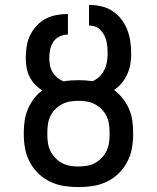

<svg xmlns="http://www.w3.org/2000/svg" viewBox="-20 -755 640 783"><path d="M300 8Q271 8 241.5 3.5Q212 -1 185.5 -13.5Q159 -26 137.5 -46.5Q116 -67 102 -93Q88 -119 82.5 -148Q77 -177 77 -206V-214Q77 -238 80.5 -262.5Q84 -287 93.5 -309.5Q103 -332 117.5 -351.5Q132 -371 152 -386Q136 -397 122.5 -411Q109 -425 100.5 -442.5Q92 -460 88.5 -479Q85 -498 85 -517Q85 -541 88.5 -564.5Q92 -588 102 -609.5Q112 -631 128.5 -649Q145 -667 165.5 -678Q186 -689 209.5 -693.5Q233 -698 257 -698V-614Q240 -614 223.5 -606.5Q207 -599 197.5 -584.5Q188 -570 184.5 -552.5Q181 -535 181 -517Q181 -503 184 -488Q187 -473 194.5 -460.5Q202 -448 213.5 -438.5Q225 -429 239 -423Q254 -426 269.5 -427Q285 -428 300 -428Q315 -428 329.5 -427Q344 -426 358 -424Q374 -431 386 -443Q398 -455 405.5 -470Q413 -485 416 -502Q419 -519 419 -536Q419 -549 418 -562Q417 -575 414 -587.5Q411 -600 405 -611.5Q399 -623 390 -632.5Q381 -642 368.5 -646.5Q356 -651 343 -651V-735Q368 -735 392.5 -729.5Q417 -724 438 -710.5Q459 -697 474.5 -677Q490 -657 499 -633.5Q508 -610 511.5 -585.5Q515 -561 515 -536Q515 -514 511.5 -493Q508 -472 499 -452.5Q490 -433 476.5 -416.5Q463 -400 445 -388Q465 -373 480.5 -353.5Q496 -334 506 -311Q516 -288 519.5 -263.5Q523 -239 523 -214V-206Q523 -177 517.5 -148Q512 -119 498 -93Q484 -67 462.5 -46.5Q441 -26 414.5 -13.5Q388 -1 358.5 3.5Q329 8 300 8ZM300 -76Q317 -76 334.5 -79Q352 -82 367 -90Q382 -98 394.5 -111Q407 -124 414.5 -139.5Q422 -155 424.5 -172Q427 -189 427 -206V-214Q427 -231 424.5 -248.5Q422 -266 414.5 -281.5Q407 -297 394.5 -309.5Q382 -322 367 -330Q352 -338 334.5 -341Q317 -344 300 -344Q283 -344 265.5 -341Q248 -338 233 -330Q218 -322 205.5 -309.5Q193 -297 185.5 -281.5Q178 -266 175.5 -248.5Q173 -231 173 -214V-206Q173 -189 175.5 -172Q178 -155 185.5 -139.5Q193 -124 205.5 -111Q218 -98 233 -90Q248 -82 265.5 -79Q283 -76 300 -76Z"/></svg>

Font: Iosevka Medium Extended
Style: Regular
Weight: 500
Width: 7
Monospace: yes
Designer: Belleve Invis
Foundry: Belleve Invis
Version: Version 32.5.0; ttfautohint (v1.8.4)